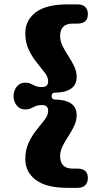

<svg xmlns="http://www.w3.org/2000/svg" viewBox="-20 -756 454 899"><path d="M221.5 -306Q221.5 -289.5 241.5 -289.5Q285 -289.5 312 -271.8Q339 -254 339 -216Q339 -191 327.5 -166.8Q316 -142.5 300.5 -119Q285 -95.5 273.2 -72Q261.5 -48.5 261.5 -25.5Q261.5 33.5 320.5 33.5H343Q391.5 33.5 391.5 78.5Q391.5 97 380 110.2Q368.5 123.5 343 123.5H296.5Q196 123.5 147.2 86.2Q98.5 49 98.5 -11Q98.5 -55.5 114.8 -89.2Q131 -123 152.2 -149Q173.5 -175 189.5 -196Q205.5 -217 205.5 -236.5Q205.5 -264 177.5 -264Q157.5 -264 145.8 -258.8Q134 -253.5 123.8 -248.5Q113.5 -243.5 99 -243.5Q73 -243.5 58.2 -262.2Q43.5 -281 43.5 -306Q43.5 -331 58.2 -350Q73 -369 99 -369Q113.5 -369 123.8 -363.8Q134 -358.5 145.8 -353.5Q157.5 -348.5 177.5 -348.5Q205.5 -348.5 205.5 -375.5Q205.5 -395 189.5 -416Q173.5 -437 152.2 -463Q131 -489 114.8 -522.8Q98.5 -556.5 98.5 -601Q98.5 -661 147.2 -698.2Q196 -735.5 296.5 -735.5H343Q368.5 -735.5 380 -722.5Q391.5 -709.5 391.5 -690.5Q391.5 -645.5 343 -645.5H320.5Q261.5 -645.5 261.5 -587Q261.5 -563.5 273.2 -540Q285 -516.5 300.5 -493Q316 -469.5 327.5 -445.2Q339 -421 339 -396.5Q339 -358.5 312 -340.5Q285 -322.5 241.5 -322.5Q221.5 -322.5 221.5 -306Z"/></svg>

Font: Fraunces 72pt S100 Black
Style: Regular
Weight: 900
Version: Version 1.000; ttfautohint (v1.8.3)